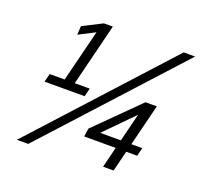

<svg xmlns="http://www.w3.org/2000/svg" viewBox="-135 -915 1132 1089"><g transform="rotate(20 431.5 -371.0)"><path d="M504.9 -174.8H629.4L671.9 -344.7ZM290 -703.6 191.9 -653.3 195.3 -706.1 312.5 -765.6H366.2L272.9 -390.1H363.3L350.6 -339.8H108.9L121.6 -390.1H211.9ZM862.8 -765.6 142.6 23.9H74.2L793.9 -765.6ZM680.2 -124.5 649.4 0H585.9L616.7 -124.5H426.3L434.1 -174.8L687 -425.8H755.4L692.9 -174.8H758.8L746.1 -124.5Z"/></g></svg>

Font: Andika New Basic
Style: Italic
Weight: 400
Italic angle: -14°
Designer: Victor Gaultney, Annie Olsen, Julie Remington, Don Collingsworth, Eric Hays
Foundry: SIL International
Version: Version 5.500